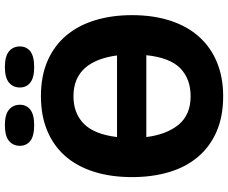

<svg xmlns="http://www.w3.org/2000/svg" viewBox="-92 -806 912 767"><g transform="rotate(-90 363.5 -422.0)"><path d="M40 -350Q40 -436 62 -504Q84 -572 125.5 -618.5Q167 -665 227 -689.5Q287 -714 363 -714Q444 -714 504.5 -687.5Q565 -661 605.5 -613Q646 -565 666.5 -498Q687 -431 687 -350Q687 -264 664.5 -196Q642 -128 600 -81.5Q558 -35 498 -10.5Q438 14 363 14Q282 14 221.5 -12.5Q161 -39 120.5 -87Q80 -135 60 -202Q40 -269 40 -350ZM363 -116Q432 -116 474.5 -157Q517 -198 527 -293H200Q210 -212 249.5 -164Q289 -116 363 -116ZM363 -584Q295 -584 253 -542.5Q211 -501 200 -410H526Q521 -449 509 -481Q497 -513 477.5 -536Q458 -559 429.5 -571.5Q401 -584 363 -584ZM165 -798Q165 -825 184.5 -841.5Q204 -858 248 -858Q290 -858 309.5 -841.5Q329 -825 329 -798Q329 -772 309.5 -756.5Q290 -741 248 -741Q204 -741 184.5 -756.5Q165 -772 165 -798ZM398 -798Q398 -825 417.5 -841.5Q437 -858 479 -858Q523 -858 542.5 -841.5Q562 -825 562 -798Q562 -772 542.5 -756.5Q523 -741 479 -741Q437 -741 417.5 -756.5Q398 -772 398 -798Z"/></g></svg>

Font: PT Sans Caption
Style: Bold
Weight: 700
Designer: A.Korolkova, O.Umpeleva, V.Yefimov
Foundry: ParaType Ltd
Version: Version 2.003W OFL